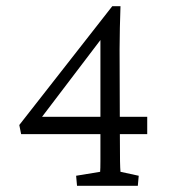

<svg xmlns="http://www.w3.org/2000/svg" viewBox="-20 -597 543 617"><path d="M365.2 -166Q365.2 -102.5 365.7 -78.6Q366.2 -54.7 367.2 -44.9L425.8 -32.2L422.9 0H227.5L224.6 -32.2L301.8 -44.9Q302.7 -54.7 302.7 -78.6Q302.7 -102.5 302.7 -166V-499L325.2 -498L99.6 -201.2L100.6 -221.7H453.1V-166H47.9L42 -195.3L340.8 -577.1H367.2Q366.2 -542 365.2 -507.8Q364.3 -473.6 364.3 -438.5Z"/></svg>

Font: Crimson Pro Light
Style: Regular
Weight: 300
Designer: Jacques Le Bailly
Foundry: Baron von Fonthausen
Version: Version 1.003